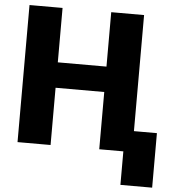

<svg xmlns="http://www.w3.org/2000/svg" viewBox="-59 -764 885 992"><g transform="rotate(5 383.5 -268.5)"><path d="M647.9 0H477.5V-296.9H225.1V0H53.7V-710.9H225.1V-428.7H477.5V-710.9H647.9ZM767.1 173.8H602.5V-108.9H767.1Z"/></g></svg>

Font: Roboto
Style: Regular
Weight: 900
Designer: Google
Version: Version 2.001171; 2014